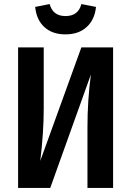

<svg xmlns="http://www.w3.org/2000/svg" viewBox="-20 -924 645 944"><path d="M153 -890 224 -904Q240 -845 302 -845Q365 -845 380 -904L452 -890Q446 -828 406.5 -791.5Q367 -755 302 -755Q237 -755 198 -791Q159 -827 153 -890ZM536 -691V0H410V-297Q410 -431 427 -558L227 0H69V-691H195V-391Q195 -273 178 -133L380 -691Z"/></svg>

Font: Fira Sans Condensed Medium
Style: Regular
Weight: 500
Width: 3
Designer: Carrois Corporate & Edenspiekermann AG
Foundry: Carrois Corporate GbR & Edenspiekermann AG
Version: Version 4.203;PS 004.203;hotconv 1.0.88;makeotf.lib2.5.64775